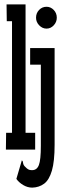

<svg xmlns="http://www.w3.org/2000/svg" viewBox="-20 -685 290 879"><path d="M7 0 8 -77H35V-588H11L10 -665H97V-77H141V0ZM193 -554Q174 -554 159.5 -569Q145 -584 145 -604Q145 -625 159 -639.5Q173 -654 193 -654Q212 -654 226 -639.5Q240 -625 240 -604Q240 -584 226 -569Q212 -554 193 -554ZM128 174Q106 174 86 162Q66 150 55 134L80 49Q85 53 85 57Q85 61 87.5 68Q90 75 103 86Q109 91 114.5 92.5Q120 94 127 94Q149 94 158 70.5Q167 47 167 -18V-389H118V-465H230V-22Q230 54 217.5 96.5Q205 139 182 156Q159 173 128 174Z"/></svg>

Font: Inconsolata UltraCondensed Bold
Style: Regular
Weight: 700
Width: 1
Monospace: yes
Designer: Raph Levien, Cyreal, Brenton Simpson
Foundry: Raph Levien, Cyreal, Google
Version: Version 3.001; ttfautohint (v1.8.2.53-6de2)